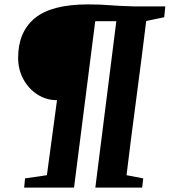

<svg xmlns="http://www.w3.org/2000/svg" viewBox="-20 -854 772 874"><path d="M90 0 94 -42 193.5 -56.5 239.5 -398Q190.5 -398 150.2 -424Q110 -450 86.2 -493.8Q62.5 -537.5 62.5 -591Q62.5 -708.5 138.5 -771.2Q214.5 -834 381 -834Q412.5 -834 435.5 -833Q458.5 -832 479.8 -830.2Q501 -828.5 526.5 -827.2Q552 -826 588.5 -825H732.5L727.5 -775.5L645.5 -758.5Q636.5 -684.5 625 -594Q613.5 -503.5 600.8 -408Q588 -312.5 576.5 -221.8Q565 -131 556 -56.5L632 -42L627 0H414L509.5 -757.5H413.5L317 0Z"/></svg>

Font: Merriweather Black
Style: Italic
Weight: 900
Italic angle: -7.8°
Designer: Eben Sorkin
Foundry: Eben Sorkin
Version: Version 2.200;gftools[0.9.31]